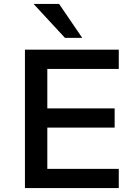

<svg xmlns="http://www.w3.org/2000/svg" viewBox="-20 -958 710 978"><path d="M107 0V-705H585V-607H221V-406H564V-308H221V-98H585V0ZM311 -765 151 -938H281L399 -765Z"/></svg>

Font: Nunito Sans 6pt SemiBold
Style: Regular
Weight: 600
Version: Version 3.101;gftools[0.9.27]